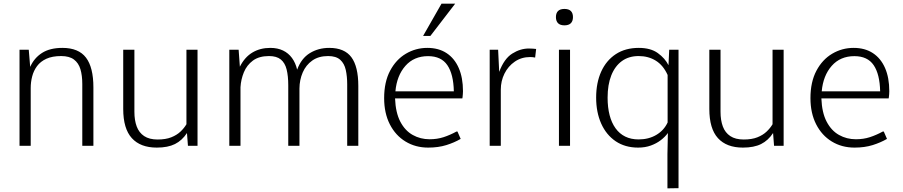

<svg xmlns="http://www.w3.org/2000/svg" viewBox="-20 -802 4969 1056"><path d="M87.4 0V-528.3H138.2L146 -434.1Q168 -483.4 211.4 -511Q254.9 -538.6 323.2 -538.6Q412.1 -538.6 452.9 -485.1Q493.7 -431.6 493.7 -321.3V0H432.6V-339.8Q432.6 -386.7 422.4 -421.1Q412.1 -455.6 386.7 -474.6Q361.3 -493.7 316.4 -493.7Q267.6 -493.7 235.1 -478.8Q202.6 -463.9 183.8 -438.5Q165 -413.1 157 -381.8Q148.9 -350.6 148.9 -317.9V0Z M842.3 9.8Q752.4 9.8 705.1 -42.2Q657.7 -94.2 657.7 -203.1V-528.3H719.2V-187Q719.2 -140.6 731.9 -106.4Q744.6 -72.3 772.9 -53.5Q801.3 -34.7 846.7 -34.7Q891.6 -34.7 922.1 -46.9Q952.6 -59.1 972.9 -78.4Q993.2 -97.7 1005.4 -118.7V-528.3H1066.4V0H1013.7L1008.3 -70.3Q981.4 -29.3 942.4 -9.8Q903.3 9.8 842.3 9.8Z M1241.2 0V-528.3H1292.5L1299.3 -435.1Q1325.7 -487.8 1368.4 -513.2Q1411.1 -538.6 1466.3 -538.6Q1506.8 -538.6 1536.6 -524.2Q1566.4 -509.8 1585.9 -483.2Q1605.5 -456.5 1614.3 -418.9Q1637.2 -481 1684.1 -509.8Q1731 -538.6 1791 -538.6Q1874.5 -538.6 1912.6 -487.3Q1950.7 -436 1950.7 -329.1V0H1889.6V-338.4Q1889.6 -381.8 1881.8 -417.2Q1874 -452.6 1851.3 -473.1Q1828.6 -493.7 1784.7 -493.7Q1732.4 -493.7 1697.5 -469Q1662.6 -444.3 1645 -403.6Q1627.4 -362.8 1627 -315.4V0H1565.4V-332.5Q1565.4 -384.3 1556.4 -420.2Q1547.4 -456.1 1524.4 -474.9Q1501.5 -493.7 1459.5 -493.7Q1404.8 -493.7 1371.1 -468.8Q1337.4 -443.8 1321.3 -404.5Q1305.2 -365.2 1302.7 -322.3V0Z M2335 9.8Q2265.1 9.8 2210.2 -23.7Q2155.3 -57.1 2124 -118.4Q2092.8 -179.7 2092.8 -262.2Q2092.8 -351.1 2125.5 -412.8Q2158.2 -474.6 2212.4 -506.6Q2266.6 -538.6 2330.1 -538.6Q2392.6 -538.6 2436.3 -509.8Q2480 -481 2503.2 -427.7Q2526.4 -374.5 2526.4 -300.3Q2526.4 -292.5 2525.6 -283.9Q2524.9 -275.4 2524.2 -268.8Q2523.4 -262.2 2522.9 -260.7H2152.8Q2155.8 -182.6 2181.6 -133.1Q2207.5 -83.5 2249.8 -59.8Q2292 -36.1 2342.8 -36.1Q2384.3 -36.1 2419.7 -47.6Q2455.1 -59.1 2490.7 -78.6H2496.1L2513.7 -38.1Q2478.5 -17.6 2434.6 -3.9Q2390.6 9.8 2335 9.8ZM2154.8 -299.8H2476.1Q2474.1 -394 2440.4 -443.6Q2406.7 -493.2 2334.5 -493.2Q2256.8 -493.2 2209.7 -439.7Q2162.6 -386.2 2154.8 -299.8ZM2307.1 -604.5 2408.2 -781.7H2483.4L2347.2 -604.5Z M2673.3 0V-528.3H2719.7L2725.6 -406.7Q2752.9 -479.5 2797.4 -507.3Q2841.8 -535.2 2888.7 -535.2Q2900.4 -535.2 2910.6 -534.4Q2920.9 -533.7 2928.7 -532.7L2923.3 -485.4Q2917.5 -486.8 2910.2 -487.5Q2902.8 -488.3 2896.5 -488.3Q2848.1 -488.3 2811.5 -463.1Q2774.9 -438 2754.6 -397.2Q2734.4 -356.4 2734.4 -309.1V0Z M3054.2 0V-528.3H3115.2V0ZM3084.5 -662.6Q3061 -662.6 3049.3 -674.3Q3037.6 -686 3037.6 -708Q3037.6 -730 3049.3 -741.5Q3061 -752.9 3084.5 -752.9Q3107.9 -752.9 3119.6 -741.5Q3131.3 -730 3131.3 -708Q3131.3 -686 3119.6 -674.3Q3107.9 -662.6 3084.5 -662.6Z M3650.9 233.9V46.4L3653.3 -70.3Q3637.7 -48.8 3614 -30.8Q3590.3 -12.7 3559.3 -1.5Q3528.3 9.8 3489.7 9.8Q3418 9.8 3366.2 -25.1Q3314.5 -60.1 3286.6 -122.3Q3258.8 -184.6 3258.8 -265.1Q3258.8 -346.7 3286.6 -408.2Q3314.5 -469.7 3366.9 -504.2Q3419.4 -538.6 3493.2 -538.6Q3558.6 -538.6 3598.1 -510Q3637.7 -481.4 3656.7 -443.4L3660.6 -528.3H3711.9V232.9ZM3492.2 -35.2Q3547.9 -35.2 3589.8 -60.1Q3631.8 -85 3651.9 -128.4V-389.6Q3627.9 -442.9 3586.9 -468.3Q3545.9 -493.7 3492.7 -493.7Q3438.5 -493.7 3400.4 -466.1Q3362.3 -438.5 3342 -387.2Q3321.8 -335.9 3321.8 -265.1Q3321.8 -211.4 3332.8 -168.9Q3343.8 -126.5 3365.5 -96.4Q3387.2 -66.4 3418.9 -50.8Q3450.7 -35.2 3492.2 -35.2Z M4065.9 9.8Q3976.1 9.8 3928.7 -42.2Q3881.3 -94.2 3881.3 -203.1V-528.3H3942.9V-187Q3942.9 -140.6 3955.6 -106.4Q3968.3 -72.3 3996.6 -53.5Q4024.9 -34.7 4070.3 -34.7Q4115.2 -34.7 4145.8 -46.9Q4176.3 -59.1 4196.5 -78.4Q4216.8 -97.7 4229 -118.7V-528.3H4290V0H4237.3L4231.9 -70.3Q4205.1 -29.3 4166 -9.8Q4127 9.8 4065.9 9.8Z M4679.7 9.8Q4609.9 9.8 4554.9 -23.7Q4500 -57.1 4468.8 -118.4Q4437.5 -179.7 4437.5 -262.2Q4437.5 -351.1 4470.2 -412.8Q4502.9 -474.6 4557.1 -506.6Q4611.3 -538.6 4674.8 -538.6Q4737.3 -538.6 4781 -509.8Q4824.7 -481 4847.9 -427.7Q4871.1 -374.5 4871.1 -300.3Q4871.1 -292.5 4870.4 -283.9Q4869.6 -275.4 4868.9 -268.8Q4868.2 -262.2 4867.7 -260.7H4497.6Q4500.5 -182.6 4526.4 -133.1Q4552.2 -83.5 4594.5 -59.8Q4636.7 -36.1 4687.5 -36.1Q4729 -36.1 4764.4 -47.6Q4799.8 -59.1 4835.4 -78.6H4840.8L4858.4 -38.1Q4823.2 -17.6 4779.3 -3.9Q4735.4 9.8 4679.7 9.8ZM4499.5 -299.8H4820.8Q4818.8 -394 4785.2 -443.6Q4751.5 -493.2 4679.2 -493.2Q4601.6 -493.2 4554.4 -439.7Q4507.3 -386.2 4499.5 -299.8Z"/></svg>

Font: Comme ExtraLight
Style: Regular
Weight: 250
Version: Version 1.000;gftools[0.9.27]